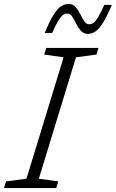

<svg xmlns="http://www.w3.org/2000/svg" viewBox="-45 -949 584 969"><path d="M276 -660 178 -673.5 188.5 -707H452L441.5 -673.5L338.5 -660L151 -47L249 -33.5L239 0H-25L-14.5 -33.5L88.5 -47ZM519.5 -924.5Q494 -864 474 -832.5Q454 -801 435.8 -789.5Q417.5 -778 398 -778Q377 -778 363.2 -793.5Q349.5 -809 339.5 -829.2Q329.5 -849.5 319.5 -865Q309.5 -880.5 295 -880.5Q283 -880.5 273 -873.8Q263 -867 250.2 -846.2Q237.5 -825.5 218 -782.5H180.5Q205.5 -843 225.5 -874.5Q245.5 -906 263.8 -917.5Q282 -929 301.5 -929Q323 -929 336.5 -913.5Q350 -898 360 -877.8Q370 -857.5 380.2 -842Q390.5 -826.5 404.5 -826.5Q416.5 -826.5 426.5 -833.2Q436.5 -840 449.2 -860.8Q462 -881.5 481.5 -924.5Z"/></svg>

Font: Newsreader Caption Light
Style: Italic
Weight: 300
Italic angle: -17°
Designer: Hugues Gentile
Foundry: Production Type
Version: Version 1.001